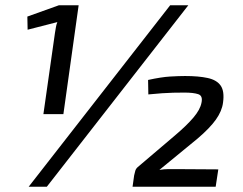

<svg xmlns="http://www.w3.org/2000/svg" viewBox="-20 -710 924 730"><path d="M696 -690 158 0H89L627 -690ZM279 -690 221 -276H145L189 -585Q191 -596 192.5 -606Q194 -616 198 -626L85 -597L84 -647L204 -690ZM684 -421Q735 -421 769.5 -413.5Q804 -406 819 -384.5Q834 -363 828 -320Q824 -288 801 -255.5Q778 -223 731 -183L586 -64Q604 -67 620 -67Q636 -67 654 -67L810 -66L800 0H484L490 -43Q492 -53 494.5 -61Q497 -69 504 -75L644 -194Q689 -232 715 -262.5Q741 -293 746 -319Q752 -346 733.5 -352Q715 -358 681 -358Q659 -358 638.5 -357.5Q618 -357 596.5 -355.5Q575 -354 544 -351L543 -406Q593 -417 626.5 -419Q660 -421 684 -421Z"/></svg>

Font: Exo 2 Medium
Style: Italic
Weight: 500
Italic angle: -8°
Designer: Natanael Gama
Foundry: Natanael Gama
Version: Version 2.010